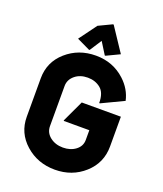

<svg xmlns="http://www.w3.org/2000/svg" viewBox="-173 -1078 1014 1198"><g transform="rotate(20 334.5 -478.5)"><path d="M366.7 -966.8H371.6L477.1 -808.1L390.1 -766.6H385.3L335.9 -845.7L284.7 -766.6H279.8L192.9 -808.1L278.8 -924.8ZM58.6 -241.2V-496.1Q58.6 -604.5 139.6 -675.8Q220.7 -747.1 335 -747.1Q449.2 -747.1 529.3 -672.9Q588.4 -618.2 604.5 -544.9L459 -475.6H454.1Q454.1 -543.9 418.9 -572.3Q383.8 -600.6 334 -600.6Q283.7 -600.6 250 -573.2Q214.8 -544.4 214.8 -502V-235.4Q214.8 -192.4 250 -164.6Q285.2 -137.2 335.4 -137.2Q385.7 -137.2 419.9 -163.3Q454.1 -189.5 454.1 -230.5V-295.4H284.2V-300.3L350.6 -441.9H610.4V-244.1Q610.4 -134.8 529.8 -62.5Q449.2 9.8 335 9.8Q220.7 9.8 139.6 -62Q58.6 -133.8 58.6 -241.2Z"/></g></svg>

Font: Nova Round
Style: Bold
Weight: 700
Designer: Wojciech Kalinowski "wmk69" (wmk69@o2.pl)
Foundry: Wojciech Kalinowski "wmk69" (wmk69@o2.pl)
Version: Version 3.1.0; 2021-05-23